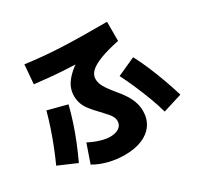

<svg xmlns="http://www.w3.org/2000/svg" viewBox="-166 -967 1213 1181"><g transform="rotate(-30 440.0 -377.0)"><path d="M186.7 -35.6 232.2 -166.7Q270 -146.7 310.6 -134.4Q351.1 -122.2 384.4 -123.3Q408.9 -124.4 427.2 -132.2Q445.6 -140 455 -153.9Q464.4 -167.8 464.4 -186.7Q464.4 -201.1 458.3 -213.9Q452.2 -226.7 437.8 -243.9Q423.3 -261.1 397.8 -287.8Q364.4 -322.2 345 -347.8Q325.6 -373.3 317.2 -398.9Q308.9 -424.4 308.9 -450Q308.9 -485.6 322.8 -515.6Q336.7 -545.6 367.2 -576.1Q397.8 -606.7 447.8 -638.9L460 -613.3Q395.6 -615.6 339.4 -618.9Q283.3 -622.2 231.7 -627.2Q180 -632.2 131.1 -637.8L142.2 -773.3Q198.9 -765.6 257.8 -760Q316.7 -754.4 383.9 -751.1Q451.1 -747.8 532.2 -746.7Q613.3 -745.6 713.3 -745.6V-610Q627.8 -592.2 575.6 -571.7Q523.3 -551.1 499.4 -527.8Q475.6 -504.4 475.6 -474.4Q475.6 -457.8 482.2 -439.4Q488.9 -421.1 503.9 -399.4Q518.9 -377.8 541.1 -350Q572.2 -314.4 592.2 -282.8Q612.2 -251.1 621.7 -221.1Q631.1 -191.1 631.1 -160Q631.1 -105.6 603.3 -65Q575.6 -24.4 523.9 -2.8Q472.2 18.9 400 18.9Q343.3 18.9 287.2 5Q231.1 -8.9 186.7 -35.6ZM0 -135.6Q22.2 -184.4 44.4 -240.6Q66.7 -296.7 85.6 -353.3Q104.4 -410 117.8 -460L254.4 -424.4Q241.1 -371.1 222.2 -312.8Q203.3 -254.4 179.4 -195.6Q155.6 -136.7 128.9 -80ZM744.4 -90Q730 -143.3 708.9 -198.9Q687.8 -254.4 663.9 -310Q640 -365.6 613.3 -417.8L743.3 -476.7Q770 -426.7 794.4 -368.9Q818.9 -311.1 840.6 -251.1Q862.2 -191.1 880 -132.2Z"/></g></svg>

Font: Paperlogy 8 ExtraBold
Style: Regular
Weight: 800
Designer: redesigned by Lee Juim, glyphs from Gmarket Sans & Montserrat
Foundry: PT&
Version: Version 1.001